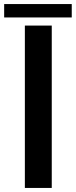

<svg xmlns="http://www.w3.org/2000/svg" viewBox="-70 -926 373 946"><path d="M52.5 0V-800H185V0ZM-49.5 -906H283.5V-840H-49.5Z"/></svg>

Font: Big Shoulders Stencil Text ExtraBold
Style: Regular
Weight: 800
Designer: Patric King
Foundry: XO Type Co
Version: Version 1.000